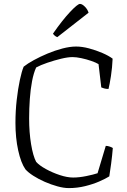

<svg xmlns="http://www.w3.org/2000/svg" viewBox="-20 -962 650 982"><path d="M332 0Q306 0 273.5 -9Q241 -18 209 -32Q177 -46 150.5 -63Q124 -80 110 -96Q87 -129 73 -193Q59 -257 59 -333Q59 -394 65.5 -451Q72 -508 81.5 -552.5Q91 -597 101 -621Q121 -637 153 -654.5Q185 -672 223 -688Q261 -704 299.5 -714Q338 -724 369 -724Q400 -724 435.5 -714.5Q471 -705 503.5 -691Q536 -677 556 -662Q554 -616 547.5 -573.5Q541 -531 535 -507Q522 -507 512 -510Q502 -513 498 -515L484 -634Q471 -642 446.5 -650.5Q422 -659 396 -664.5Q370 -670 351 -670Q327 -670 292 -661.5Q257 -653 222 -641Q187 -629 165 -617Q152 -589 144 -547Q136 -505 132.5 -455.5Q129 -406 129 -356Q129 -285 139 -224.5Q149 -164 165 -134Q181 -116 214.5 -97.5Q248 -79 286 -66.5Q324 -54 354 -54Q385 -54 421.5 -61.5Q458 -69 479 -76L521 -216Q531 -216 542 -212Q553 -208 557 -205Q554 -167 548.5 -125.5Q543 -84 539 -60Q520 -48 488 -34Q456 -20 415.5 -10Q375 0 332 0ZM273 -772Q265 -775 259 -780.5Q253 -786 251 -790Q299 -859 338 -900.5Q377 -942 389 -942Q400 -942 414 -928Q428 -914 433 -897Z"/></svg>

Font: Texturina 72pt ExtraLight
Style: Regular
Weight: 200
Designer: Guillermo Torres Carreño
Foundry: Omnibus-Type
Version: Version 1.002; ttfautohint (v1.8.3)